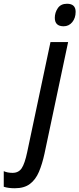

<svg xmlns="http://www.w3.org/2000/svg" viewBox="-148 -763 423 1023"><path d="M191 -623Q144 -623 144 -668Q144 -696 160 -719.5Q176 -743 209 -743Q255 -743 255 -700Q255 -667 237 -645Q219 -623 191 -623ZM-69 240Q-104 240 -128 232V149Q-108 158 -81 158Q-49 158 -32.5 133.5Q-16 109 -3 47L121 -539H215L89 56Q77 111 59.5 152.5Q42 194 11.5 217Q-19 240 -69 240Z"/></svg>

Font: Noto Sans Condensed Medium
Style: Italic
Weight: 500
Width: 3
Italic angle: -12°
Designer: Monotype Design Team
Foundry: Monotype Imaging Inc.
Version: Version 2.013; ttfautohint (v1.8.4.7-5d5b)